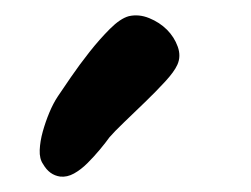

<svg xmlns="http://www.w3.org/2000/svg" viewBox="-20 -188 325 249"><path d="M58 41Q44 39 36 25Q31 18 31.5 6.5Q32 -5 35.5 -17.5Q39 -30 44 -42Q49 -54 55 -63Q61 -72 72 -88Q83 -104 96 -120.5Q109 -137 122.5 -150.5Q136 -164 147 -167Q160 -170 173.5 -164.5Q187 -159 196.5 -149.5Q206 -140 210.5 -127.5Q215 -115 210 -104Q206 -95 194 -82Q182 -69 168 -55.5Q154 -42 141 -29.5Q128 -17 122 -10Q117 -3 109.5 6Q102 15 93.5 23.5Q85 32 76 37Q67 42 58 41Z"/></svg>

Font: Jua
Style: Regular
Weight: 400
Version: Version 1.001